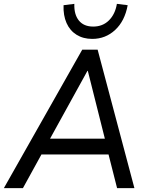

<svg xmlns="http://www.w3.org/2000/svg" viewBox="-36 -977 776 997"><path d="M-16 0 391 -719H471L662 0H572L521 -201L557 -175H149L193 -200L83 0ZM418 -609 214 -239 193 -257H538L513 -239L420 -609ZM443 -775Q396 -775 361.5 -796.5Q327 -818 309.5 -857.5Q292 -897 294 -950L350 -957Q348 -902 373.5 -870.5Q399 -839 448 -839Q497 -839 529.5 -871Q562 -903 571 -957L627 -950Q612 -868 562 -821.5Q512 -775 443 -775Z"/></svg>

Font: Nunitoga
Style: Medium Italic
Weight: 500
Italic angle: -9°
Designer: Vernon Adams
Foundry: Vernon Adams
Version: Version 1.0